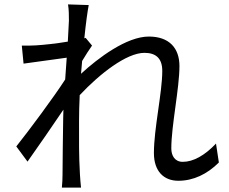

<svg xmlns="http://www.w3.org/2000/svg" viewBox="-20 -814 1040 872"><path d="M293 -720 288 -625C236 -616 177 -610 144 -608C120 -607 101 -606 79 -607L87 -525L283 -552L276 -453C226 -375 110 -219 54 -149L105 -80C153 -148 219 -243 268 -316L267 -277C265 -168 265 -117 264 -21C264 -5 263 20 261 38H348C346 20 344 -5 343 -23C338 -112 339 -173 339 -264C339 -300 340 -340 342 -382C434 -480 555 -574 636 -574C687 -574 717 -550 717 -492C717 -394 679 -230 679 -119C679 -36 724 7 790 7C858 7 921 -23 974 -76L961 -162C910 -108 858 -79 810 -79C774 -79 758 -107 758 -140C758 -242 795 -414 795 -514C795 -595 749 -648 656 -648C555 -648 426 -551 348 -479L353 -537C368 -562 385 -589 398 -607L369 -642L363 -640C370 -710 378 -766 383 -791L289 -794C293 -769 293 -742 293 -720Z"/></svg>

Font: Source Han Sans JP
Style: Regular
Weight: 400
Designer: Ryoko NISHIZUKA 西塚涼子 (kana, bopomofo & ideographs); Paul D. Hunt (Latin, Greek & Cyrillic); Sandoll Communications 산돌커뮤니
Foundry: Adobe
Version: Version 2.004;hotconv 1.0.118;makeotfexe 2.5.65603